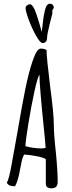

<svg xmlns="http://www.w3.org/2000/svg" viewBox="-20 -1015 390 1035"><path d="M227 -26V-157Q214 -166 178 -173Q142 -180 110 -182Q99 -161 94 -131L90 -111Q89 -104 84 -80Q79 -56 73 -38.5Q67 -21 61 -11Q23 -11 17 -31Q28 -47 42 -125L75 -308Q97 -438 115.5 -530Q134 -622 155 -684Q178 -753 199 -753Q220 -753 231 -745Q231 -705 250 -552Q270 -402 270 -347Q270 -294 281 -195Q291 -94 291 -34Q291 0 258 0Q242 0 234.5 -6Q227 -12 227 -26ZM226 -218Q223 -262 216 -327Q193 -553 193 -604V-612Q183 -602 165.5 -521.5Q148 -441 133 -349Q118 -257 117 -227Q159 -215 206 -215Q214 -215 226 -218ZM118 -972Q118 -980 125.5 -986Q133 -992 142 -992Q153 -992 167 -963Q177 -940 192 -889L205 -843Q208 -867 209 -876Q210 -885 213 -909.5Q216 -934 221 -954Q229 -995 249 -995Q258 -995 264 -989Q270 -983 270 -974Q270 -971 266 -966L262 -959V-941L248 -886Q234 -828 234 -815Q234 -783 209 -783Q197 -783 175 -821.5Q153 -860 135.5 -907Q118 -954 118 -972Z"/></svg>

Font: Amatic SC
Style: Bold
Weight: 700
Designer: Multiple Designers
Foundry: Vernon Adams
Version: Version 2.505